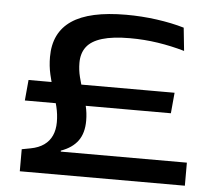

<svg xmlns="http://www.w3.org/2000/svg" viewBox="-49 -706 846 759"><g transform="rotate(5 374.5 -326.5)"><path d="M52 -280.5 59.5 -362.5H639L631.5 -280.5ZM211 -91.5H711.5V0H56.5V-87.5L91 -94Q123 -100 144 -115Q165 -130 175.2 -153Q185.5 -176 185.5 -206Q185.5 -237 178.2 -267Q171 -297 161 -328Q151 -359 143.5 -392Q136 -425 136 -461Q136 -557.5 206.2 -605.2Q276.5 -653 422 -653Q483 -653 543.2 -644.8Q603.5 -636.5 652.5 -622L662 -530.5Q610 -545.5 555.8 -553.8Q501.5 -562 445 -562Q377 -562 334.8 -549.2Q292.5 -536.5 273.2 -511.2Q254 -486 254 -448Q254 -419 261 -391.5Q268 -364 277.2 -336.5Q286.5 -309 293.5 -280.8Q300.5 -252.5 300.5 -221.5Q300.5 -172.5 278.2 -142Q256 -111.5 211 -95.5Z"/></g></svg>

Font: Anek Latin Expanded Medium
Style: Regular
Weight: 500
Width: 7
Designer: Yesha Goshar
Foundry: Ek Type
Version: Version 1.003